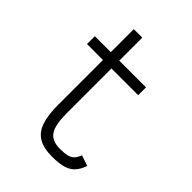

<svg xmlns="http://www.w3.org/2000/svg" viewBox="-228 -921 1056 1056"><g transform="rotate(45 300.0 -393.0)"><path d="M365 14Q299 14 260 -9Q221 -32 204 -81.5Q187 -131 187 -211V-560H63V-621H187V-800H253V-621H461V-560H253V-211Q253 -123 277.5 -85Q302 -47 365 -47Q400 -47 421.5 -52.5Q443 -58 455 -71Q467 -84 476 -108L538 -87Q525 -49 504.5 -27Q484 -5 450.5 4.5Q417 14 365 14Z"/></g></svg>

Font: Victor Mono Light
Style: Regular
Weight: 300
Monospace: yes
Designer: Rune Bjørnerås
Version: Version 1.561;gftools[0.9.30]